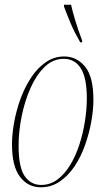

<svg xmlns="http://www.w3.org/2000/svg" viewBox="-20 -786 448 816"><path d="M153 10Q99 10 65 -34.5Q31 -79 31 -172Q31 -215 40 -265.5Q49 -316 67 -365.5Q85 -415 112 -456Q139 -497 174.5 -521.5Q210 -546 253 -546Q306 -546 341.5 -503Q377 -460 377 -362Q377 -319 368 -269Q359 -219 341.5 -169.5Q324 -120 297 -79.5Q270 -39 234 -14.5Q198 10 153 10ZM155 0Q193 0 224 -23Q255 -46 278.5 -85Q302 -124 317.5 -172Q333 -220 341 -271Q349 -322 349 -368Q349 -455 323.5 -495.5Q298 -536 251 -536Q205 -536 169.5 -501.5Q134 -467 109.5 -411.5Q85 -356 72 -291.5Q59 -227 59 -166Q59 -75 85 -37.5Q111 0 155 0ZM321 -606Q296 -650 281.5 -684Q267 -718 252 -758V-766H282Q288 -738 300.5 -697Q313 -656 329 -614V-606Z"/></svg>

Font: Noto Serif Display ExtraCondensed Thin
Style: Italic
Weight: 100
Width: 2
Italic angle: -12°
Designer: Monotype Design Team
Foundry: Monotype Imaging Inc.
Version: Version 2.009